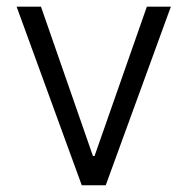

<svg xmlns="http://www.w3.org/2000/svg" viewBox="-20 -550 557 570"><path d="M293.9 0H222.7L29.3 -530.3H101.6L255.9 -86.9H260.7L416 -530.3H487.3Z"/></svg>

Font: Pretendard Std Light
Style: Regular
Weight: 300
Designer: Base glyphs from Inter by Rasmus Andersson; Hangeul glyphs from Noto Sans CJK(Source Han Sans) by Jang Soo-young and Kan
Foundry: Kil Hyung-jin
Version: Version 1.309